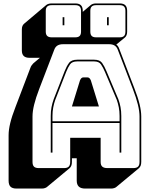

<svg xmlns="http://www.w3.org/2000/svg" viewBox="-20 -977 870 1116"><path d="M676 -760Q693 -760 701 -768Q709 -776 709 -793V-914Q709 -931 701 -939Q693 -947 676 -947H538Q521 -947 513 -939Q505 -931 505 -914V-793Q505 -776 513 -768Q521 -760 538 -760ZM418 -760Q435 -760 443 -768Q451 -776 451 -793V-914Q451 -931 443 -939Q435 -947 418 -947H280Q263 -947 254.5 -939Q246 -931 246 -914V-793Q246 -776 254.5 -768Q263 -760 280 -760ZM612 -830H602V-877H612ZM354 -830H344V-877H354ZM285 -303V-272H675V-303Q675 -330 670.5 -353Q666 -376 659 -396L590 -559Q579 -585 567 -602.5Q555 -620 527 -620H429Q399 -620 387 -602.5Q375 -585 365 -560L301 -396Q294 -376 289.5 -353Q285 -330 285 -303ZM445 -510Q449 -519 453.5 -523Q458 -527 464 -527H489Q495 -527 499.5 -523Q504 -519 508 -510L555 -358H398ZM675 -90V-262H285V-90H275V-303Q275 -331 279.5 -354.5Q284 -378 292 -400L356 -564Q367 -592 381 -611Q395 -630 429 -630H527Q560 -630 573.5 -611Q587 -592 599 -563L668 -400Q676 -378 680.5 -354.5Q685 -331 685 -303V-90ZM388 -36V-176H565V-36Q565 -17 574.5 -8.5Q584 0 604 0H755Q774 0 782.5 -8.5Q791 -17 791 -36V-300Q791 -330 781.5 -369Q772 -408 752 -460L665 -687Q659 -704 646.5 -712Q634 -720 615 -720H346Q326 -720 313.5 -712Q301 -704 295 -687L208 -460Q188 -408 178.5 -369Q169 -330 169 -300V-36Q169 -17 177.5 -8.5Q186 0 205 0H352Q371 0 379.5 -8.5Q388 -17 388 -36ZM254 109Q250 113 241.5 116Q233 119 223 119H76Q52 119 41 108Q30 97 30 73V-191Q30 -222 39.5 -261.5Q49 -301 70 -355L156 -581Q159 -590 163.5 -596.5Q168 -603 173 -608L174 -609L212 -641H151Q129 -641 118 -651.5Q107 -662 107 -684V-805Q107 -818 110.5 -826Q114 -834 120 -839L249 -948Q254 -952 262 -954.5Q270 -957 280 -957H418Q440 -957 450.5 -946.5Q461 -936 461 -914V-908L508 -948Q513 -952 520.5 -954.5Q528 -957 538 -957H676Q698 -957 708.5 -946.5Q719 -936 719 -914V-793Q719 -781 715.5 -772.5Q712 -764 706 -759L656 -718Q662 -714 666.5 -707Q671 -700 674 -691L761 -464Q782 -410 791.5 -370.5Q801 -331 801 -300V-36Q801 -23 797.5 -14Q794 -5 787 1L657 109Q653 113 644.5 116Q636 119 626 119H475Q450 119 438 107.5Q426 96 426 73V-57H398V-36Q398 -23 394.5 -14Q391 -5 384 1Z"/></svg>

Font: Bungee Shade
Style: Regular
Weight: 400
Designer: David Jonathan Ross
Foundry: David Jonathan Ross
Version: Version 1.000;PS 1.0;hotconv 1.0.72;makeotf.lib2.5.5900